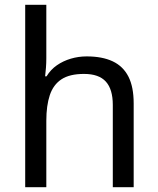

<svg xmlns="http://www.w3.org/2000/svg" viewBox="-20 -780 658 800"><path d="M173 -537Q173 -518 171.5 -498Q170 -478 168 -462H174Q191 -490 217 -508Q243 -526 275 -535.5Q307 -545 341 -545Q406 -545 449.5 -524.5Q493 -504 515 -461Q537 -418 537 -349V0H450V-343Q450 -408 421 -440Q392 -472 330 -472Q270 -472 236 -449.5Q202 -427 187.5 -383.5Q173 -340 173 -277V0H85V-760H173Z"/></svg>

Font: hexuoriya05
Style: Book
Weight: 400
Designer: Jelle Bosma - Monotype Design Team
Foundry: Monotype Imaging Inc.
Version: Version 2.003